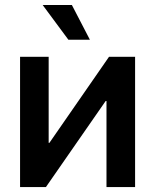

<svg xmlns="http://www.w3.org/2000/svg" viewBox="-20 -760 630 780"><path d="M528.8 0H412.6V-349.6H409.2L166.5 0H61.5V-529.3H177.7V-179.7H180.7L422.9 -529.3H528.8ZM257.8 -598.6 153.3 -739.7H272L345.2 -598.6Z"/></svg>

Font: Inter Cardless Tabular Medium
Style: Regular
Weight: 500
Designer: Rasmus Andersson
Foundry: rsms
Version: Version 4.000;git-4fc901f